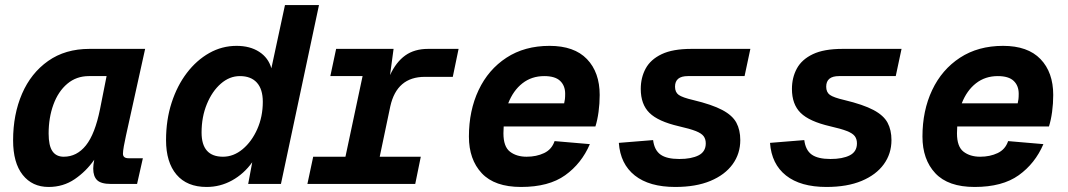

<svg xmlns="http://www.w3.org/2000/svg" viewBox="-20 -730 4240 762"><path d="M173 12Q108 12 70 -36Q32 -84 32 -173Q32 -276 67.5 -358Q103 -440 171 -488Q239 -536 335 -536H556L480 -192Q475 -170 471.5 -150Q468 -130 468 -120Q468 -102 490 -102H547L524 0H420Q381 0 365.5 -15Q350 -30 350 -61Q350 -75 354 -96Q322 -50 276.5 -19Q231 12 173 12ZM233 -108Q285 -108 321 -153Q357 -198 377 -297L403 -428H333Q283 -428 247 -397.5Q211 -367 192 -315Q173 -263 173 -200Q173 -152 188 -130Q203 -108 233 -108Z M800 12Q722 12 680.5 -37Q639 -86 639 -174Q639 -254 661 -322Q683 -390 721.5 -440.5Q760 -491 810.5 -519.5Q861 -548 919 -548Q972 -548 1008.5 -524.5Q1045 -501 1057 -459L1111 -710H1246L1095 0H965L981 -86Q948 -40 901 -14Q854 12 800 12ZM865 -108Q907 -108 943 -138Q979 -168 1001 -217.5Q1023 -267 1023 -326Q1023 -376 999.5 -402Q976 -428 932 -428Q891 -428 856.5 -398Q822 -368 801 -317Q780 -266 780 -204Q780 -108 865 -108Z M1200 0 1223 -108H1351L1419 -428H1291L1314 -536H1542L1528 -432Q1552 -484 1588.5 -510Q1625 -536 1679 -536H1800L1777 -425H1666Q1555 -425 1529 -308L1487 -108H1650L1628 0Z M2048 12Q1943 12 1892 -42.5Q1841 -97 1841 -188Q1841 -291 1879.5 -372.5Q1918 -454 1990 -501Q2062 -548 2161 -548Q2259 -548 2309.5 -495.5Q2360 -443 2360 -353Q2360 -319 2355.5 -286Q2351 -253 2343 -228H1979Q1978 -215 1978 -201Q1978 -148 2004 -128Q2030 -108 2070 -108Q2109 -108 2139.5 -122.5Q2170 -137 2181 -170L2321 -158Q2288 -81 2223 -34.5Q2158 12 2048 12ZM2140 -428Q2090 -428 2053.5 -399.5Q2017 -371 1997 -320H2219Q2221 -328 2222 -336.5Q2223 -345 2223 -358Q2223 -390 2203 -409Q2183 -428 2140 -428Z M2660 12Q2557 12 2499.5 -33.5Q2442 -79 2436 -163L2572 -174Q2577 -134 2601.5 -116.5Q2626 -99 2676 -99Q2724 -99 2752.5 -113.5Q2781 -128 2781 -161Q2781 -178 2772.5 -189.5Q2764 -201 2741 -210Q2718 -219 2674 -229Q2592 -248 2557.5 -282Q2523 -316 2523 -377Q2523 -422 2542.5 -458Q2562 -494 2606 -515Q2650 -536 2724 -536H2958L2935 -428H2710Q2659 -428 2659 -386Q2659 -364 2673.5 -353.5Q2688 -343 2731 -333Q2806 -315 2846.5 -293.5Q2887 -272 2902.5 -243Q2918 -214 2918 -174Q2918 -120 2887.5 -78Q2857 -36 2799.5 -12Q2742 12 2660 12Z M3260 12Q3157 12 3099.5 -33.5Q3042 -79 3036 -163L3172 -174Q3177 -134 3201.5 -116.5Q3226 -99 3276 -99Q3324 -99 3352.5 -113.5Q3381 -128 3381 -161Q3381 -178 3372.5 -189.5Q3364 -201 3341 -210Q3318 -219 3274 -229Q3192 -248 3157.5 -282Q3123 -316 3123 -377Q3123 -422 3142.5 -458Q3162 -494 3206 -515Q3250 -536 3324 -536H3558L3535 -428H3310Q3259 -428 3259 -386Q3259 -364 3273.5 -353.5Q3288 -343 3331 -333Q3406 -315 3446.5 -293.5Q3487 -272 3502.5 -243Q3518 -214 3518 -174Q3518 -120 3487.5 -78Q3457 -36 3399.5 -12Q3342 12 3260 12Z M3848 12Q3743 12 3692 -42.5Q3641 -97 3641 -188Q3641 -291 3679.5 -372.5Q3718 -454 3790 -501Q3862 -548 3961 -548Q4059 -548 4109.5 -495.5Q4160 -443 4160 -353Q4160 -319 4155.5 -286Q4151 -253 4143 -228H3779Q3778 -215 3778 -201Q3778 -148 3804 -128Q3830 -108 3870 -108Q3909 -108 3939.5 -122.5Q3970 -137 3981 -170L4121 -158Q4088 -81 4023 -34.5Q3958 12 3848 12ZM3940 -428Q3890 -428 3853.5 -399.5Q3817 -371 3797 -320H4019Q4021 -328 4022 -336.5Q4023 -345 4023 -358Q4023 -390 4003 -409Q3983 -428 3940 -428Z"/></svg>

Font: Geist Mono
Style: Bold Italic
Weight: 700
Italic angle: -12°
Monospace: yes
Designer: Basement.studio, Andrés Briganti, Mateo Zaragoza
Foundry: Basement.studio, Vercel, Andrés Briganti, Guido Ferreyra, Mateo Zaragoza
Version: Version 1.500; ttfautohint (v1.8.4.7-5d5b)